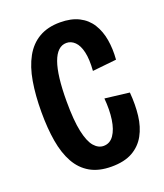

<svg xmlns="http://www.w3.org/2000/svg" viewBox="-128 -757 733 857"><g transform="rotate(-20 238.0 -329.0)"><path d="M255 13Q195 13 154 -10.5Q113 -34 88.5 -78Q64 -122 53.5 -183.5Q43 -245 43 -322Q43 -402 54 -466.5Q65 -531 90.5 -577Q116 -623 157.5 -647Q199 -671 257 -671Q310 -671 346.5 -652.5Q383 -634 404 -600.5Q425 -567 432.5 -523Q440 -479 436 -429L322 -417Q326 -471 318 -506Q310 -541 292.5 -558Q275 -575 253 -575Q231 -575 214.5 -559.5Q198 -544 187 -513.5Q176 -483 170.5 -437Q165 -391 165 -330Q165 -239 176.5 -185.5Q188 -132 208 -109Q228 -86 253 -86Q283 -86 301.5 -112.5Q320 -139 326.5 -184Q333 -229 328 -284L444 -270Q449 -211 443 -160Q437 -109 415.5 -70Q394 -31 355 -9Q316 13 255 13Z"/></g></svg>

Font: Bricolage Grotesque 24pt Condensed SemiBold
Style: Regular
Weight: 600
Width: 3
Designer: Mathieu Triay
Foundry: Atelier Triay
Version: Version 1.001;gftools[0.9.33.dev8+g029e19f]